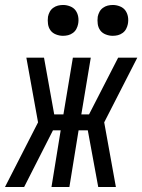

<svg xmlns="http://www.w3.org/2000/svg" viewBox="-49 -752 572 772"><path d="M-29 0 104 -260 57 -520H128L169 -292H206L244 -520H316L278 -292H309L348 -368L426 -520H503L370 -260L417 0H346L304 -228H267L230 0H158L195 -228H164L48 0ZM404 -608Q390 -608 376 -613.5Q362 -619 354 -630Q346 -641 344 -655.5Q342 -670 344 -685Q346 -695 351 -704.5Q356 -714 365 -720.5Q374 -727 384 -729.5Q394 -732 405 -732Q419 -732 433 -726.5Q447 -721 455 -710Q463 -699 465.5 -684.5Q468 -670 465 -655Q463 -645 458 -635.5Q453 -626 444 -619.5Q435 -613 425 -610.5Q415 -608 404 -608ZM204 -608Q190 -608 176 -613.5Q162 -619 154 -630Q146 -641 144 -655.5Q142 -670 144 -685Q146 -695 151 -704.5Q156 -714 165 -720.5Q174 -727 184 -729.5Q194 -732 205 -732Q219 -732 233 -726.5Q247 -721 255 -710Q263 -699 265.5 -684.5Q268 -670 265 -655Q263 -645 258 -635.5Q253 -626 244 -619.5Q235 -613 225 -610.5Q215 -608 204 -608Z"/></svg>

Font: Iosevka Term Curly
Style: Italic
Weight: 400
Italic angle: -9°
Designer: Belleve Invis
Foundry: Belleve Invis
Version: Version 32.3.0